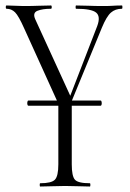

<svg xmlns="http://www.w3.org/2000/svg" viewBox="-20 -406 473 701"><path d="M84 -20Q81 -20 80 -24.5Q79 -29 80 -34Q81 -39 84 -39H347Q350 -39 351 -34Q352 -29 351 -24.5Q350 -20 347 -20ZM127 275Q125 275 125 269Q125 263 127 263Q168 263 180.5 250Q193 237 193 194V-55H242V194Q242 237 253.5 250Q265 263 308 263Q310 263 310 269Q310 275 308 275Q290 275 267 274Q244 273 218 273Q193 273 169 274Q145 275 127 275ZM425 -386Q427 -386 427 -380Q427 -374 425 -374Q401 -374 385 -360Q369 -346 352 -305L227 -1Q226 3 216.5 3Q207 3 205 -1L68 -303Q48 -348 35 -361Q22 -374 4 -374Q1 -374 1 -380Q1 -386 4 -386Q18 -386 34.5 -385Q51 -384 65 -384Q98 -384 122 -385Q146 -386 166 -386Q169 -386 169 -380Q169 -374 166 -374Q135 -374 116.5 -366.5Q98 -359 109 -335L239 -51L219 -11L335 -311Q348 -346 331 -360Q314 -374 258 -374Q256 -374 256 -380Q256 -386 258 -386Q282 -386 303.5 -385Q325 -384 359 -384Q380 -384 393 -385Q406 -386 425 -386Z"/></svg>

Font: Cormorant Infant Light
Style: Regular
Weight: 300
Designer: Christian Thalmann (Catharsis Fonts)
Foundry: Catharsis Fonts
Version: Version 4.001